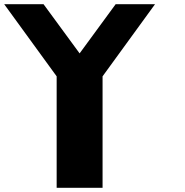

<svg xmlns="http://www.w3.org/2000/svg" viewBox="-20 -895 884 915"><path d="M187.5 -875 359.4 -640.6 531.2 -875H718.8L468.8 -531.2V0H250V-531.2L0 -875Z"/></svg>

Font: CraftyPE
Style: Regular
Weight: 400
Designer: Erek Butcher
Foundry: Haunted Coop
Version: Version 0.018;April 4, 2024;FontCreator 15.0.0.2962 64-bit